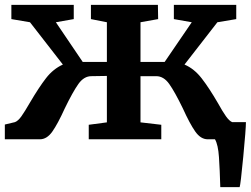

<svg xmlns="http://www.w3.org/2000/svg" viewBox="-22 -576 1037 794"><path d="M879 -150Q899 -114 912.5 -95Q926 -76 938 -71H995Q995 -43 984 72Q973 187 969 198H889Q887 126 883.5 74Q880 22 867 0H837Q808 0 785.5 -32Q763 -64 734 -128Q701 -196 678 -228.5Q655 -261 624 -261H559V-70L645 -60V0H345V-60L420 -70V-262L356 -261Q325 -261 302 -228.5Q279 -196 246 -128Q217 -64 194.5 -32Q172 0 143 0H-2V-61L40 -71Q53 -76 66.5 -95Q80 -114 102 -152Q139 -215 168.5 -253Q198 -291 238 -309L102 -484L25 -497V-556H283V-497L209 -484L320 -320H420V-484L354 -497V-556H631L632 -497L559 -484V-320H659L771 -484L697 -497V-556H955V-497L877 -484L741 -309Q781 -292 812 -252Q843 -212 879 -150Z"/></svg>

Font: Koeln Type Serif
Style: Bold
Weight: 700
Designer: Eben Sorkin
Foundry: Eben Sorkin
Version: Version 2.002